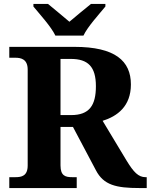

<svg xmlns="http://www.w3.org/2000/svg" viewBox="-20 -951 762 971"><path d="M260 -771H402C423 -816 482 -880 513 -918V-931H440C413 -909 361 -867 331 -841C301 -867 249 -909 223 -931H149V-918C180 -880 239 -816 260 -771ZM27 0H368V-55H345C312 -55 286 -61 286 -114V-309H349L465 -90C504 -15 567 0 686 0H722V-55H716C680 -55 656 -80 620 -139L499 -340C573 -363 642 -413 642 -524C642 -643 562 -714 357 -714H27V-659H58C86 -659 120 -652 120 -599V-114C120 -61 89 -55 58 -55H27ZM340 -369H286V-653H338C425 -653 465 -614 465 -515C465 -417 431 -369 340 -369Z"/></svg>

Font: Noto Serif Hentaigana Bold
Style: Regular
Weight: 700
Designer: Kazuhiro Yamada
Foundry: nipponia
Version: Version 1.000